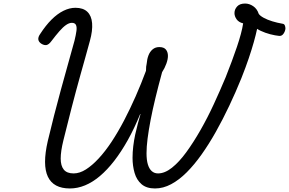

<svg xmlns="http://www.w3.org/2000/svg" viewBox="-20 -1046 1633 1085"><path d="M375 19Q282 19 250.5 -47.5Q219 -114 250 -249Q267 -320 285.5 -393Q304 -466 324 -538.5Q344 -611 363.5 -681Q383 -751 401 -816Q409 -849 412 -871.5Q415 -894 409 -905.5Q403 -917 386 -917Q371 -917 353.5 -905Q336 -893 315.5 -869.5Q295 -846 270 -813Q256 -794 242.5 -791.5Q229 -789 212 -800Q198 -810 196.5 -823.5Q195 -837 207 -854Q238 -902 271 -935Q304 -968 338.5 -985Q373 -1002 406 -1002Q450 -1002 473.5 -979.5Q497 -957 500.5 -915Q504 -873 488 -815Q475 -767 461.5 -719Q448 -671 435 -624.5Q422 -578 409.5 -531.5Q397 -485 385 -438.5Q373 -392 361.5 -345.5Q350 -299 338 -252Q323 -191 323 -150Q323 -109 340.5 -87.5Q358 -66 396 -66Q430 -66 465.5 -88.5Q501 -111 538 -151Q575 -191 611 -245.5Q647 -300 681 -365Q715 -430 746.5 -501.5Q778 -573 805 -646Q805 -660 806 -669.5Q807 -679 809 -687Q811 -712 819 -733Q827 -754 842.5 -767Q858 -780 880 -780Q906 -780 917.5 -766Q929 -752 929 -730Q929 -711 920 -686Q911 -661 896 -638Q875 -561 858.5 -493Q842 -425 831 -367.5Q820 -310 814 -263Q808 -216 808 -180Q808 -142 815.5 -117Q823 -92 837.5 -79Q852 -66 873 -66Q911 -66 951.5 -98Q992 -130 1032.5 -185.5Q1073 -241 1113 -311Q1153 -381 1188.5 -458Q1224 -535 1255 -609Q1274 -657 1290 -700Q1306 -743 1319 -781.5Q1332 -820 1341 -853.5Q1350 -887 1354 -914Q1329 -920 1317 -937Q1305 -954 1305 -972Q1305 -993 1320 -1009.5Q1335 -1026 1365 -1026Q1389 -1026 1411 -1011Q1433 -996 1442 -968Q1449 -957 1470 -945.5Q1491 -934 1519 -925.5Q1547 -917 1576 -912Q1586 -911 1589.5 -902.5Q1593 -894 1593 -885Q1592 -870 1582.5 -856Q1573 -842 1558 -843Q1547 -844 1534 -846.5Q1521 -849 1507 -852.5Q1493 -856 1479.5 -861Q1466 -866 1454 -871.5Q1442 -877 1433 -883Q1426 -850 1414.5 -809Q1403 -768 1386 -717.5Q1369 -667 1344 -604Q1312 -525 1275.5 -448Q1239 -371 1200 -301.5Q1161 -232 1119.5 -173.5Q1078 -115 1035 -72Q992 -29 947 -5Q902 19 856 19Q808 19 780 -5Q752 -29 740.5 -69Q729 -109 729 -154Q729 -186 733 -219.5Q737 -253 744 -285.5Q751 -318 759 -347.5Q767 -377 774 -401H772Q739 -320 702 -254Q665 -188 625.5 -137Q586 -86 544.5 -51Q503 -16 460.5 1.5Q418 19 375 19Z"/></svg>

Font: Playwrite SK
Style: Regular
Weight: 400
Designer: Veronika Burian, José Scaglione
Foundry: TypeTogether
Version: Version 1.002